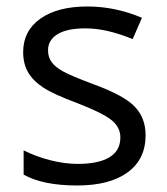

<svg xmlns="http://www.w3.org/2000/svg" viewBox="-20 -565 517 595"><path d="M431.2 -146Q431.2 -71.3 375.5 -30.8Q319.8 9.8 219.2 9.8Q112.8 9.8 53.2 -23.9V-99.1Q91.8 -79.6 136 -68.4Q180.2 -57.1 221.2 -57.1Q284.7 -57.1 318.8 -77.4Q353 -97.7 353 -139.2Q353 -170.4 325.9 -192.6Q298.8 -214.8 220.2 -245.1Q145.5 -272.9 114 -293.7Q82.5 -314.5 67.1 -340.8Q51.8 -367.2 51.8 -403.8Q51.8 -469.2 105 -507.1Q158.2 -544.9 251 -544.9Q337.4 -544.9 419.9 -509.8L391.1 -443.8Q310.5 -477.1 245.1 -477.1Q187.5 -477.1 158.2 -459Q128.9 -440.9 128.9 -409.2Q128.9 -387.7 139.9 -372.6Q150.9 -357.4 175.3 -343.8Q199.7 -330.1 269 -304.2Q364.3 -269.5 397.7 -234.4Q431.2 -199.2 431.2 -146Z"/></svg>

Font: f02075841
Style: Regular
Weight: 400
Foundry: Ascender Corporation
Version: Version 1.10